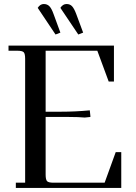

<svg xmlns="http://www.w3.org/2000/svg" viewBox="-20 -927 673 947"><path d="M22 -676.8V-702.1H542V-524.9H516.1L460 -676.8H205.1V-376H279.8Q352.5 -376 422.9 -382.8L425.8 -355V-350.1L397.9 -347.2Q368.2 -350.1 320.8 -350.1H205.1V-65.9Q205.1 -41 212.2 -33.4Q219.2 -25.9 244.1 -25.9H496.1L550.8 -176.8H578.1V0H58.1V-25.9H104V-637.2Q104 -662.1 96.9 -669.4Q89.8 -676.8 64.9 -676.8ZM166 -888.2Q178.2 -907.2 195.8 -907.2Q212.9 -907.2 223.6 -896.2Q234.4 -885.3 244.1 -857.9L277.8 -766.1L253.9 -756.8ZM277.8 -888.2Q290 -907.2 308.1 -907.2Q325.2 -907.2 335.4 -896.2Q345.7 -885.3 356 -857.9L390.1 -766.1L366.2 -756.8Z"/></svg>

Font: Dihjauti S
Style: Bold
Weight: 700
Designer: T. Christopher White
Version: Version 3.0.0